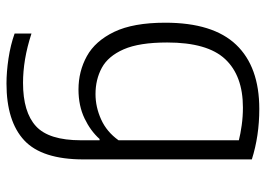

<svg xmlns="http://www.w3.org/2000/svg" viewBox="-134 -456 820 592"><g transform="rotate(90 276.0 -160.0)"><path d="M237.5 230Q202 230 160.2 223.8Q118.5 217.5 83.5 205V153Q125 166.5 162.8 172.8Q200.5 179 235.5 179Q325.5 179 369 139.2Q412.5 99.5 412.5 0.5V-57H408.5Q383.5 -29 344.8 -10.5Q306 8 256 8Q200 8 153.2 -17.8Q106.5 -43.5 78.2 -102.2Q50 -161 50 -259.5Q50 -407 118 -478.2Q186 -549.5 316 -549.5Q399 -549.5 471.5 -526.5V-7.5Q471.5 120.5 412.8 175.2Q354 230 237.5 230ZM270 -44.5Q310 -44.5 348.2 -61.8Q386.5 -79 412.5 -115.5V-486.5Q393 -491.5 366.5 -495.2Q340 -499 311.5 -499Q213.5 -499 162.2 -444.2Q111 -389.5 111 -265.5Q111 -179.5 132 -131.5Q153 -83.5 189 -64Q225 -44.5 270 -44.5Z"/></g></svg>

Font: Encode Sans Lt
Style: Regular
Weight: 300
Designer: Multiple Designers
Foundry: Impallari Type
Version: Version 3.002; ttfautohint (v1.8.3) -l 8 -r 50 -G 200 -x 14 